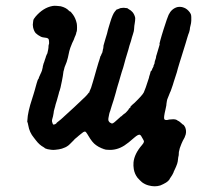

<svg xmlns="http://www.w3.org/2000/svg" viewBox="-20 -498 691 673"><path d="M164 -477Q168 -478 178 -477.5Q188 -477 193 -476Q212 -471 221 -461Q224 -458 225 -458Q227 -459 236 -446.5Q245 -434 249 -416Q250 -411 250 -401Q250 -391 249 -388Q248 -385 247.5 -384Q247 -383 247 -381Q246 -376 242 -368Q241 -364 238.5 -358.5Q236 -353 233 -347Q225 -328 223 -319Q220 -305 218 -296Q213 -277 211 -274Q206 -264 203 -249Q202 -247 202 -244Q201 -234 197 -214Q195 -203 194 -200Q193 -193 189 -180Q187 -176 186 -170Q183 -158 179 -145Q174 -130 173 -124Q172 -121 171 -117Q168 -107 168 -102Q166 -89 163 -80Q161 -73 164 -67Q165 -63 166 -62Q167 -61 169.5 -61.5Q172 -62 174 -63Q176 -64 177.5 -65.5Q179 -67 179 -68Q179 -68 183.5 -71.5Q188 -75 194 -80Q244 -125 279 -159Q287 -167 291 -173Q292 -174 292 -173L293 -174Q293 -175 293 -175.5Q293 -176 294 -178Q299 -187 305 -209Q308 -220 310 -226Q312 -232 317.5 -252.5Q323 -273 325 -278Q327 -283 328 -287Q330 -294 331 -297Q332 -302 333 -302Q334 -303 336 -309Q338 -313 338 -312L340 -320Q340 -323 342 -329L343 -339V-340Q344 -341 345 -346Q346 -351 349 -360Q357 -385 358 -392Q359 -396 361 -402.5Q363 -409 366 -419Q375 -449 383 -458Q390 -467 391 -465Q392 -465 396 -467Q400 -469 402 -469.5Q404 -470 410 -470.5Q416 -471 419 -470Q427 -470 428 -468Q428 -468 431 -466Q439 -462 445 -455Q452 -446 454 -435Q454 -431 453.5 -425Q453 -419 452 -414.5Q451 -410 451 -408.5Q451 -407 450.5 -403Q450 -399 450 -396Q450 -390 446 -378Q444 -372 442.5 -367Q441 -362 439 -354Q433 -337 430 -324Q425 -306 420 -291Q416 -278 415 -272.5Q414 -267 411.5 -260Q409 -253 407 -246.5Q405 -240 402 -229.5Q399 -219 397 -212Q395 -205 393 -199Q391 -193 389.5 -187Q388 -181 385.5 -172Q383 -163 378.5 -148Q374 -133 372 -128Q370 -123 368 -115Q366 -107 365 -106Q363 -101 361 -89Q358 -76 362 -72Q365 -67 369 -67H370Q370 -66 370 -65.5Q370 -65 372 -65Q374 -65 376 -66Q379 -67 393 -80L404 -90H405Q406 -91 411 -95.5Q416 -100 417 -100Q418 -100 424.5 -107Q431 -114 431 -115Q431 -116 433 -118Q440 -123 437 -124Q437 -124 439 -126Q441 -128 444 -131Q447 -134 451 -137Q479 -164 484 -174Q489 -184 502 -225Q503 -231 504.5 -234.5Q506 -238 506.5 -241Q507 -244 507.5 -245.5Q508 -247 508.5 -248Q509 -249 509.5 -249.5Q510 -250 510 -249Q511 -249 514 -257Q514 -259 515 -259Q516 -260 518 -265Q518 -268 519 -270Q522 -274 522 -279Q522 -282 525 -290Q527 -295 527 -298Q527 -301 529 -306Q533 -320 537 -333Q541 -344 539 -345Q539 -346 542 -357Q545 -368 547 -374.5Q549 -381 553 -394Q567 -438 571 -446Q581 -467 601 -473Q605 -474 611 -474Q618 -474 625 -471Q636 -467 645 -455Q650 -448 650 -444Q650 -442 650.5 -438.5Q651 -435 650.5 -425.5Q650 -416 648 -409.5Q646 -403 646 -401Q646 -395 643 -385Q640 -378 636.5 -366Q633 -354 630 -344Q627 -334 625 -328Q623 -321 616 -299Q613 -289 610 -280Q602 -254 600 -245Q592 -220 589 -211Q588 -206 586 -201Q584 -196 581 -186.5Q578 -177 576 -174Q574 -169 568 -154Q566 -150 565 -144Q564 -138 563.5 -134.5Q563 -131 563 -128.5Q563 -126 560 -114Q553 -85 556 -80Q560 -75 573 -79Q580 -80 587 -80Q598 -80 603 -75Q606 -74 610 -71Q614 -68 617.5 -64.5Q621 -61 622 -61Q624 -61 629 -52Q634 -40 631 -27Q629 -20 627 -16Q620 -4 616 6Q609 22 607 35Q607 40 606.5 45Q606 50 605 52Q603 72 601 76Q600 79 597 86.5Q594 94 591.5 98.5Q589 103 588 107Q584 116 578 124Q575 128 574 131Q570 137 562 142Q552 148 542 152Q523 158 501 152Q489 149 478 141Q471 135 462 125Q452 112 449 95Q447 83 448 71Q451 41 478 10Q484 3 484.5 -1Q485 -5 479 -14Q474 -24 471 -25Q466 -29 450 -15Q430 3 416 12Q388 30 357 27Q350 27 347 25.5Q344 24 343 25V24Q343 24 337 22Q325 17 317 11Q309 5 306 1Q305 0 302.5 -3Q300 -6 296 -12Q283 -34 280 -36Q277 -38 272 -35Q269 -33 263 -28Q257 -23 255 -21.5Q253 -20 250.5 -17.5Q248 -15 245 -13Q242 -11 239 -7Q234 -2 226 6Q220 12 218 13Q210 19 197 23Q187 26 174 27Q167 28 159.5 27Q152 26 147 25Q136 22 136 20Q136 20 133 18Q118 10 106 -6Q103 -10 99 -15Q83 -34 79 -59Q77 -70 76 -70Q75 -70 76 -77Q77 -105 93 -153Q96 -162 98 -169Q100 -176 102 -182.5Q104 -189 105 -193.5Q106 -198 108.5 -206Q111 -214 112 -217L114 -221Q115 -220 117 -228Q118 -230 118.5 -231Q119 -232 120.5 -235.5Q122 -239 122 -239Q122 -239 123 -241Q124 -243 124 -243Q127 -248 130 -263Q130 -263 130 -265Q130 -266 133 -276Q134 -279 134.5 -279.5Q135 -280 135 -281Q135 -282 137.5 -289Q140 -296 140 -296Q140 -296 141 -300Q144 -308 146 -311Q147 -315 149 -325Q150 -331 150 -332.5Q150 -334 150 -336Q150 -338 150.5 -340Q151 -342 152 -345Q152 -348 152 -351Q152 -355 151.5 -356Q151 -357 151 -359Q150 -365 138 -366Q128 -367 124 -369Q112 -375 105 -382Q99 -389 96 -402Q94 -411 96 -421Q97 -426 97 -428Q97 -430 104 -439Q131 -471 164 -477Z"/></svg>

Font: TT2020 Style E
Style: Italic
Weight: 400
Italic angle: -15°
Version: Version 0.2.000